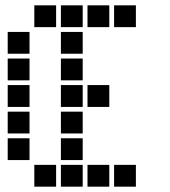

<svg xmlns="http://www.w3.org/2000/svg" viewBox="-20 -711 640 722"><path d="M110 -691Q109 -691 109 -691Q109 -691 109 -690V-610Q109 -609 109 -609Q109 -609 110 -609H190Q191 -609 191 -609Q191 -609 191 -610V-690Q191 -691 191 -691Q191 -691 190 -691ZM210 -691Q209 -691 209 -691Q209 -691 209 -690V-610Q209 -609 209 -609Q209 -609 210 -609H290Q291 -609 291 -609Q291 -609 291 -610V-690Q291 -691 291 -691Q291 -691 290 -691ZM310 -691Q309 -691 309 -691Q309 -691 309 -690V-610Q309 -609 309 -609Q309 -609 310 -609H390Q391 -609 391 -609Q391 -609 391 -610V-690Q391 -691 391 -691Q391 -691 390 -691ZM410 -691Q409 -691 409 -691Q409 -691 409 -690V-610Q409 -609 409 -609Q409 -609 410 -609H490Q491 -609 491 -609Q491 -609 491 -610V-690Q491 -691 491 -691Q491 -691 490 -691ZM10 -591Q9 -591 9 -591Q9 -591 9 -590V-510Q9 -509 9 -509Q9 -509 10 -509H90Q91 -509 91 -509Q91 -509 91 -510V-590Q91 -591 91 -591Q91 -591 90 -591ZM210 -591Q209 -591 209 -591Q209 -591 209 -590V-510Q209 -509 209 -509Q209 -509 210 -509H290Q291 -509 291 -509Q291 -509 291 -510V-590Q291 -591 291 -591Q291 -591 290 -591ZM10 -491Q9 -491 9 -491Q9 -491 9 -490V-410Q9 -409 9 -409Q9 -409 10 -409H90Q91 -409 91 -409Q91 -409 91 -410V-490Q91 -491 91 -491Q91 -491 90 -491ZM210 -491Q209 -491 209 -491Q209 -491 209 -490V-410Q209 -409 209 -409Q209 -409 210 -409H290Q291 -409 291 -409Q291 -409 291 -410V-490Q291 -491 291 -491Q291 -491 290 -491ZM10 -391Q9 -391 9 -391Q9 -391 9 -390V-310Q9 -309 9 -309Q9 -309 10 -309H90Q91 -309 91 -309Q91 -309 91 -310V-390Q91 -391 91 -391Q91 -391 90 -391ZM210 -391Q209 -391 209 -391Q209 -391 209 -390V-310Q209 -309 209 -309Q209 -309 210 -309H290Q291 -309 291 -309Q291 -309 291 -310V-390Q291 -391 291 -391Q291 -391 290 -391ZM310 -391Q309 -391 309 -391Q309 -391 309 -390V-310Q309 -309 309 -309Q309 -309 310 -309H390Q391 -309 391 -309Q391 -309 391 -310V-390Q391 -391 391 -391Q391 -391 390 -391ZM10 -291Q9 -291 9 -291Q9 -291 9 -290V-210Q9 -209 9 -209Q9 -209 10 -209H90Q91 -209 91 -209Q91 -209 91 -210V-290Q91 -291 91 -291Q91 -291 90 -291ZM210 -291Q209 -291 209 -291Q209 -291 209 -290V-210Q209 -209 209 -209Q209 -209 210 -209H290Q291 -209 291 -209Q291 -209 291 -210V-290Q291 -291 291 -291Q291 -291 290 -291ZM10 -191Q9 -191 9 -191Q9 -191 9 -190V-110Q9 -109 9 -109Q9 -109 10 -109H90Q91 -109 91 -109Q91 -109 91 -110V-190Q91 -191 91 -191Q91 -191 90 -191ZM210 -191Q209 -191 209 -191Q209 -191 209 -190V-110Q209 -109 209 -109Q209 -109 210 -109H290Q291 -109 291 -109Q291 -109 291 -110V-190Q291 -191 291 -191Q291 -191 290 -191ZM110 -91Q109 -91 109 -91Q109 -91 109 -90V-10Q109 -9 109 -9Q109 -9 110 -9H190Q191 -9 191 -9Q191 -9 191 -10V-90Q191 -91 191 -91Q191 -91 190 -91ZM210 -91Q209 -91 209 -91Q209 -91 209 -90V-10Q209 -9 209 -9Q209 -9 210 -9H290Q291 -9 291 -9Q291 -9 291 -10V-90Q291 -91 291 -91Q291 -91 290 -91ZM310 -91Q309 -91 309 -91Q309 -91 309 -90V-10Q309 -9 309 -9Q309 -9 310 -9H390Q391 -9 391 -9Q391 -9 391 -10V-90Q391 -91 391 -91Q391 -91 390 -91ZM410 -91Q409 -91 409 -91Q409 -91 409 -90V-10Q409 -9 409 -9Q409 -9 410 -9H490Q491 -9 491 -9Q491 -9 491 -10V-90Q491 -91 491 -91Q491 -91 490 -91Z"/></svg>

Font: Doto Black ExtraBold
Style: Regular
Weight: 800
Monospace: yes
Version: Version 1.000